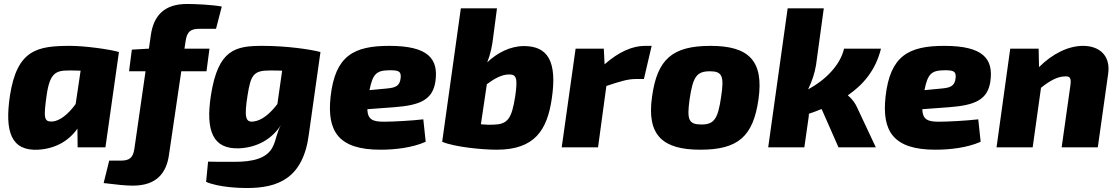

<svg xmlns="http://www.w3.org/2000/svg" viewBox="-20 -742 5638 967"><path d="M335 -511C170 -511 66 -494 30 -260C3 -79 36 19 172 12C258 7 325 -31 370 -94L371 0H511L579 -480C532 -494 406 -511 335 -511ZM243 -130C201 -128 199 -149 215 -263C231 -374 261 -387 326 -387C346 -387 366 -387 386 -386L361 -218C325 -168 281 -132 243 -130Z M985 -597H1068L1097 -709C1050 -718 965 -722 922 -722C805 -722 754 -661 740 -567L730 -497L644 -492L630 -383H713L657 6C650 54 632 67 586 67H530L502 180C568 188 612 193 649 193C767 193 818 131 831 38L893 -383H1020L1035 -497H909L915 -536C922 -583 940 -597 985 -597Z M1303 -511C1167 -511 1078 -495 1042 -260C1015 -83 1052 10 1184 5C1275 1 1349 -41 1395 -112C1374 -77 1372 -39 1354 -3C1325 56 1254 73 1161 73C1084 73 1060 73 1028 72L1018 174C1083 202 1189 205 1223 205C1380 205 1508 157 1536 -69L1594 -480C1541 -494 1422 -511 1303 -511ZM1257 -130C1217 -125 1209 -150 1227 -263C1243 -364 1257 -387 1338 -387C1359 -387 1380 -387 1401 -386L1377 -218C1339 -168 1298 -135 1257 -130Z M1941 -511C1762 -511 1668 -462 1645 -255C1626 -81 1684 12 1896 12C1970 12 2057 2 2124 -28L2112 -141C2052 -134 1958 -129 1914 -129C1858 -129 1832 -139 1830 -192L1965 -202C2096 -212 2159 -239 2173 -332C2189 -446 2137 -511 1941 -511ZM1998 -350C1994 -307 1970 -300 1925 -296L1841 -288C1857 -369 1876 -387 1938 -388C1988 -389 2001 -383 1998 -350Z M2619 -510C2549 -510 2483 -475 2434 -428C2451 -472 2459 -512 2464 -555L2483 -700H2301L2207 -28C2267 -2 2407 12 2482 12C2674 12 2736 -88 2759 -245C2787 -433 2739 -510 2619 -510ZM2575 -258C2557 -140 2535 -116 2464 -114C2449 -113 2426 -114 2402 -116L2432 -318C2471 -347 2508 -367 2544 -367C2581 -367 2588 -349 2575 -258Z M3228 -511C3166 -511 3096 -481 3025 -418L3021 -497H2879L2809 0H2992L3034 -309C3103 -332 3142 -344 3181 -344H3223L3262 -511Z M3559 -511C3366 -511 3290 -444 3264 -255C3236 -60 3318 12 3507 12C3697 12 3773 -54 3800 -241C3828 -437 3750 -511 3559 -511ZM3556 -383C3617 -383 3628 -359 3612 -255C3596 -142 3576 -115 3513 -115C3448 -115 3439 -139 3453 -241C3470 -358 3490 -383 3556 -383Z M4250 -262C4326 -314 4390 -387 4417 -497H4231C4212 -413 4135 -337 4050 -292C4070 -334 4083 -372 4090 -415L4129 -700H3947L3849 0H4031L4053 -154C4053 -159 4054 -164 4054 -169C4075 -176 4096 -184 4118 -193L4203 0H4391L4299 -196C4289 -220 4273 -243 4250 -262Z M4736 -511C4557 -511 4463 -462 4440 -255C4421 -81 4479 12 4691 12C4765 12 4852 2 4919 -28L4907 -141C4847 -134 4753 -129 4709 -129C4653 -129 4627 -139 4625 -192L4760 -202C4891 -212 4954 -239 4968 -332C4984 -446 4932 -511 4736 -511ZM4793 -350C4789 -307 4765 -300 4720 -296L4636 -288C4652 -369 4671 -387 4733 -388C4783 -389 4796 -383 4793 -350Z M5435 -511C5361 -511 5281 -472 5213 -404L5211 -497H5068L4999 0H5181L5223 -300C5273 -340 5309 -356 5341 -357C5370 -360 5376 -348 5371 -312L5327 0H5509L5561 -369C5575 -463 5516 -511 5435 -511Z"/></svg>

Font: Exo 2 Extra Bold
Style: Italic
Weight: 800
Italic angle: -8°
Designer: Natanael Gama
Version: Version 1.001;PS 001.001;hotconv 1.0.88;makeotf.lib2.5.64775